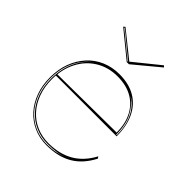

<svg xmlns="http://www.w3.org/2000/svg" viewBox="-196 -847 998 998"><g transform="rotate(45 302.5 -348.0)"><path d="M310 -515Q379 -515 427.5 -486.5Q476 -458 501.5 -404.5Q527 -351 527 -276H79V-286L513 -290Q513 -355 488.5 -402Q464 -449 419 -474.5Q374 -500 310 -500Q243 -500 190.5 -468Q138 -436 108.5 -379Q79 -322 79 -248Q79 -193 95.5 -147.5Q112 -102 141.5 -69Q171 -36 212 -18Q253 0 302 0Q342 0 376.5 -8.5Q411 -17 439.5 -33.5Q468 -50 491.5 -75.5Q515 -101 533 -135L540 -125Q522 -90 498.5 -63.5Q475 -37 445.5 -19.5Q416 -2 380 6.5Q344 15 302 15Q250 15 206.5 -4.5Q163 -24 131.5 -59Q100 -94 82.5 -142Q65 -190 65 -248Q65 -307 83 -355.5Q101 -404 133.5 -440Q166 -476 211 -495.5Q256 -515 310 -515ZM70 -248Q70 -173 99.5 -114.5Q129 -56 181 -23Q233 10 302 10Q335 10 364 4Q393 -2 413 -12Q394 -3 365.5 1.5Q337 6 302 6Q252 6 210 -12.5Q168 -31 137.5 -65Q107 -99 90.5 -145.5Q74 -192 74 -248Q74 -325 105 -385Q136 -445 190 -476Q153 -455 126 -421Q99 -387 84.5 -343.5Q70 -300 70 -248ZM519 -281H523Q523 -331 511 -368.5Q499 -406 478.5 -432.5Q458 -459 430 -476Q469 -448 494 -401Q519 -354 519 -281ZM440 -711 448 -703 307 -586H291L148 -703L157 -711L299 -597ZM156 -703 291 -592H295L294 -593L158 -705Z"/></g></svg>

Font: Kalnia Glaze Thin
Style: Regular
Weight: 100
Designer: Frida Medrano
Foundry: Frida Medrano
Version: Version 1.110